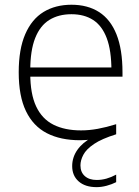

<svg xmlns="http://www.w3.org/2000/svg" viewBox="-20 -568 572 790"><path d="M377.5 202Q330.5 202 303.8 178.5Q277 155 277 115.5Q277 79 298.5 48.5Q320 18 358.5 -2L360.5 5.5Q348.5 7 335.2 8Q322 9 309.5 9Q229 9 172.8 -20Q116.5 -49 86.8 -110.8Q57 -172.5 57 -270.5Q57 -365.5 83.8 -427.2Q110.5 -489 159.2 -518.8Q208 -548.5 274 -548.5Q340.5 -548.5 387.5 -518.5Q434.5 -488.5 459.2 -426.8Q484 -365 484 -270V-252.5H77V-290.5H456L438.5 -277Q438.5 -360 419.2 -411Q400 -462 363.2 -485.8Q326.5 -509.5 274 -509.5Q221 -509.5 183 -486Q145 -462.5 124.8 -411.5Q104.5 -360.5 104.5 -277.5V-266Q104.5 -181.5 128.8 -130Q153 -78.5 199.8 -55Q246.5 -31.5 313.5 -31.5Q347 -31.5 382.5 -38Q418 -44.5 458 -57V-15.5Q398.5 3 366.8 24.5Q335 46 323 68.8Q311 91.5 311 112.5Q311 140.5 329 156.5Q347 172.5 378 172.5Q398 172.5 417.8 167Q437.5 161.5 458 150.5V181.5Q440.5 190.5 419 196.2Q397.5 202 377.5 202Z"/></svg>

Font: Encode Sans SemiExpanded ExtraLight
Style: Regular
Weight: 250
Width: 6
Designer: Multiple Designers
Foundry: Impallari Type
Version: Version 3.002